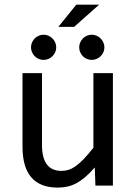

<svg xmlns="http://www.w3.org/2000/svg" viewBox="-20 -809 590 837"><path d="M472.2 0H396L393.1 -79.1Q371.1 -53.7 351.3 -36.9Q331.5 -20 312 -9.8Q292.5 0.5 272.7 4.6Q252.9 8.8 231 8.8Q155.3 8.8 116.7 -35.6Q78.1 -80.1 78.1 -169.9V-490.2H163.1V-176.8Q163.1 -64 248 -64Q263.7 -64 278.6 -68.6Q293.5 -73.2 309.8 -84.7Q326.2 -96.2 345 -115.7Q363.8 -135.3 387.2 -165V-490.2H472.2ZM412.1 -788.6 303.2 -691.9H234.4L312.5 -788.6ZM169.9 -657.7Q181.2 -657.7 191.2 -653.3Q201.2 -648.9 208.7 -641.4Q216.3 -633.8 220.7 -623.8Q225.1 -613.8 225.1 -602.5Q225.1 -591.3 220.7 -581.3Q216.3 -571.3 208.7 -564Q201.2 -556.6 191.2 -552.2Q181.2 -547.9 169.9 -547.9Q158.7 -547.9 148.7 -552.2Q138.7 -556.6 131.3 -564Q124 -571.3 119.6 -581.3Q115.2 -591.3 115.2 -602.5Q115.2 -613.8 119.6 -623.8Q124 -633.8 131.3 -641.4Q138.7 -648.9 148.7 -653.3Q158.7 -657.7 169.9 -657.7ZM379.9 -657.7Q391.1 -657.7 401.1 -653.3Q411.1 -648.9 418.7 -641.4Q426.3 -633.8 430.7 -623.8Q435.1 -613.8 435.1 -602.5Q435.1 -591.3 430.7 -581.3Q426.3 -571.3 418.7 -564Q411.1 -556.6 401.1 -552.2Q391.1 -547.9 379.9 -547.9Q368.7 -547.9 358.6 -552.2Q348.6 -556.6 341.3 -564Q334 -571.3 329.6 -581.3Q325.2 -591.3 325.2 -602.5Q325.2 -613.8 329.6 -623.8Q334 -633.8 341.3 -641.4Q348.6 -648.9 358.6 -653.3Q368.7 -657.7 379.9 -657.7ZM0 -490.2Z"/></svg>

Font: Code New Roman
Style: Regular
Weight: 400
Monospace: yes
Designer: Sam Radian
Foundry: Code New Roman
Version: Version 2.00 November 29, 2014